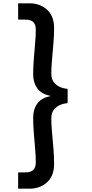

<svg xmlns="http://www.w3.org/2000/svg" viewBox="-20 -956 556 1164"><path d="M390 -331Q342 -326 316.5 -302Q291 -278 291 -239Q291 -201 295.5 -152.5Q300 -104 304 -54.5Q308 -5 308 37Q308 110 265.5 149Q223 188 157 188H90V89H134Q166 89 181.5 74.5Q197 60 197 28Q197 -7 193 -53.5Q189 -100 185 -150Q181 -200 181 -243Q181 -293 205.5 -327.5Q230 -362 285 -373V-375Q230 -386 205.5 -421Q181 -456 181 -505Q181 -548 185 -598Q189 -648 193 -695Q197 -742 197 -776Q197 -808 181.5 -822.5Q166 -837 134 -837H90V-936H157Q223 -936 265.5 -897Q308 -858 308 -785Q308 -744 304 -694Q300 -644 295.5 -595.5Q291 -547 291 -509Q291 -470 316.5 -446Q342 -422 390 -417Z"/></svg>

Font: Poppins Medium
Style: Regular
Weight: 500
Designer: Ninad Kale (Devanagari), Jonny Pinhorn (Latin)
Version: Version 5.002